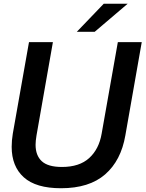

<svg xmlns="http://www.w3.org/2000/svg" viewBox="-20 -987 776 1020"><path d="M42 -207Q42 -241 48 -277L134 -763H261L174 -268Q169 -238 169 -218Q169 -161 202 -130.5Q235 -100 309 -100Q402 -100 454 -147.5Q506 -195 520 -277L606 -763H733L646 -268Q623 -134 538.5 -60.5Q454 13 304 13Q171 13 106.5 -45Q42 -103 42 -207ZM483 -818H388L531 -967H658Z"/></svg>

Font: Open Sauce Sans SemiBold Italic
Style: Regular
Weight: 600
Italic angle: -10°
Designer: Alfredo Marco Pradil
Foundry: Creative Sauce Fz LLC
Version: Version 1.477